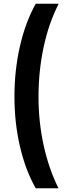

<svg xmlns="http://www.w3.org/2000/svg" viewBox="-20 -852 387 1037"><path d="M173 165Q117 66 87.5 -62Q58 -190 58 -330Q58 -472 87.5 -601.5Q117 -731 173 -832H297Q243 -726 215.5 -597Q188 -468 188 -329Q188 -193 216 -66Q244 61 296 165Z"/></svg>

Font: Noto Sans Gurmukhi ExtraCondensed ExtraBold
Style: Regular
Weight: 800
Width: 2
Designer: Jelle Bosma - Monotype Design Team
Foundry: Monotype Imaging Inc.
Version: Version 2.004; ttfautohint (v1.8.4.7-5d5b)